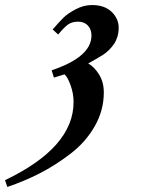

<svg xmlns="http://www.w3.org/2000/svg" viewBox="-50 -522 626 762"><path d="M181 -385 159 -405Q186 -436 202 -452Q218 -468 250 -485Q282 -502 315 -502Q365 -502 393 -475Q421 -448 421 -412Q421 -393 416 -376.5Q411 -360 402.5 -347.5Q394 -335 382.5 -323.5Q371 -312 357.5 -303.5Q344 -295 329 -286.5Q314 -278 300 -270Q323 -258 342.5 -227.5Q362 -197 362 -155Q362 -84 326 -21Q290 42 230 88Q170 134 108.5 165.5Q47 197 -21 220L-30 193Q242 63 242 -117Q242 -151 230 -184Q218 -217 206 -227L164 -214L155 -243Q313 -296 313 -381Q313 -406 298.5 -421Q284 -436 260 -436Q235 -436 219 -424Q203 -412 181 -385Z"/></svg>

Font: Justus
Style: ItalicOldstyle
Weight: 400
Italic angle: -12°
Version: Version 001.001